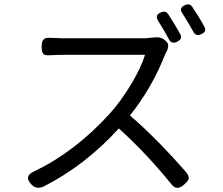

<svg xmlns="http://www.w3.org/2000/svg" viewBox="-20 -852 1040 894"><path d="M763.7 -785.2Q793 -740.2 819.3 -693.4Q832 -669.9 803.7 -657.2Q778.3 -645.5 766.6 -668.9Q747.1 -706.1 715.8 -755.9Q700.2 -782.2 728.5 -793.9Q751 -804.7 763.7 -785.2ZM655.3 -596.7H273.4Q250 -596.7 210.9 -594.7Q188.5 -592.8 181.2 -601.6Q173.8 -610.4 173.8 -634.8Q173.8 -659.2 183.1 -668.5Q192.4 -677.7 215.8 -675.8Q254.9 -673.8 273.4 -673.8H651.4Q661.1 -673.8 686.5 -676.8Q711.9 -679.7 725.6 -676.8Q739.3 -673.8 752 -661.1Q775.4 -643.6 750 -601.6Q688.5 -443.4 585 -314.5Q710 -207 848.6 -47.9Q861.3 -30.3 858.4 -19Q855.5 -7.8 837.9 6.8Q802.7 39.1 778.3 5.9Q661.1 -138.7 533.2 -253.9Q376 -81.1 182.6 16.6Q149.4 31.2 127 7.8Q87.9 -32.2 140.6 -54.7Q331.1 -146.5 492.2 -324.2Q543 -380.9 589.8 -458.5Q636.7 -536.1 655.3 -596.7ZM879.9 -705.1Q844.7 -766.6 829.1 -790Q811.5 -814.5 840.8 -828.1Q862.3 -837.9 875 -820.3Q908.2 -771.5 931.6 -727.5Q944.3 -705.1 918 -693.4Q891.6 -680.7 879.9 -705.1Z"/></svg>

Font: GenSenMaruGothic TW TTF Regular
Style: Regular
Weight: 400
Version: Version 1.301